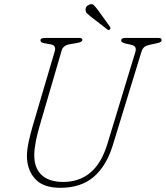

<svg xmlns="http://www.w3.org/2000/svg" viewBox="-20 -881 791 916"><path d="M493 -196.5 625 -630.5Q630 -645.5 626 -654.5Q622 -663.5 605.5 -667.5L578 -673.5Q558 -679 558 -687.5Q558 -700 578 -700H736Q751 -700 751 -690.5Q751 -685 746.8 -681.2Q742.5 -677.5 727.5 -674.5L697 -668Q680 -664.5 670 -657.8Q660 -651 654 -631.5L518.5 -189.5Q488.5 -90.5 427.8 -37.8Q367 15 267.5 15Q185 15 146.5 -28.8Q108 -72.5 108.5 -138.5Q109 -169 117.2 -206.5Q125.5 -244 137 -283.5L241 -635.5Q250 -664.5 221.5 -669.5L193 -674.5Q181 -676.5 177 -680Q173 -683.5 173 -689.5Q173.5 -700 195.5 -700H358Q373 -700 373 -691.5Q373 -686 367.5 -682.2Q362 -678.5 347.5 -676L310.5 -669.5Q281 -664 274 -639.5L170 -283.5Q158.5 -245 151.2 -208.5Q144 -172 143.5 -142Q143 -79.5 178.5 -46.2Q214 -13 281.5 -13Q358.5 -13 411.8 -58Q465 -103 493 -196.5ZM447 -833.5 504.5 -753.5Q506 -751 506.8 -747.2Q507.5 -743.5 504.5 -741Q498.5 -735.5 493.5 -739.5L412.5 -802Q403.5 -809.5 396.2 -816.2Q389 -823 388.5 -832Q386 -851 407.5 -859.5Q420 -864 427.8 -856.2Q435.5 -848.5 447 -833.5Z"/></svg>

Font: Fraunces 72pt S100 Thin
Style: Italic
Weight: 100
Italic angle: -16°
Version: Version 1.000; ttfautohint (v1.8.3)